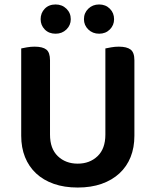

<svg xmlns="http://www.w3.org/2000/svg" viewBox="-20 -824 697 860"><path d="M328 16Q268 16 221 -0.5Q174 -17 141.5 -47.5Q109 -78 92 -120.5Q75 -163 75 -216V-607Q83 -609 100.5 -612Q118 -615 135 -615Q171 -615 187.5 -602Q204 -589 204 -554V-221Q204 -158 239 -124.5Q274 -91 328 -91Q382 -91 417 -124.5Q452 -158 452 -221V-607Q461 -609 478 -612Q495 -615 512 -615Q548 -615 565 -602Q582 -589 582 -554V-216Q582 -163 565 -120.5Q548 -78 515 -47.5Q482 -17 435 -0.5Q388 16 328 16ZM297 -738Q297 -711 277.5 -692Q258 -673 229 -673Q199 -673 180.5 -692Q162 -711 162 -738Q162 -766 180.5 -785Q199 -804 229 -804Q258 -804 277.5 -785Q297 -766 297 -738ZM491 -738Q491 -711 472 -692Q453 -673 424 -673Q395 -673 375.5 -692Q356 -711 356 -738Q356 -766 375.5 -785Q395 -804 424 -804Q453 -804 472 -785Q491 -766 491 -738Z"/></svg>

Font: Baloo Tammudu 2 SemiBold
Style: Regular
Weight: 600
Designer: Maithili Shingre, Omkar Shende and Ek Type
Foundry: Ek Type
Version: Version 1.640;hotconv 1.0.111;makeotfexe 2.5.65597; ttfautoh